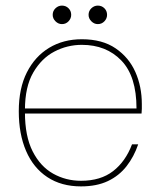

<svg xmlns="http://www.w3.org/2000/svg" viewBox="-20 -653 567 685"><path d="M269 12Q199 12 149 -21Q99 -54 73 -114.5Q47 -175 47 -256Q47 -338 76 -395Q105 -452 155.5 -482.5Q206 -513 272 -513Q345 -513 392.5 -480.5Q440 -448 463 -396Q486 -344 486 -282Q486 -272 486 -265Q486 -258 485 -248H58V-266H467Q467 -381 413 -437Q359 -493 272 -493Q220 -493 174 -469Q128 -445 98.5 -394Q69 -343 69 -261V-252Q69 -167 96.5 -113Q124 -59 169.5 -33.5Q215 -8 269 -8Q339 -8 383.5 -42.5Q428 -77 451 -138H473Q458 -94 431.5 -60Q405 -26 365 -7Q325 12 269 12ZM201 -567Q188 -567 178 -577Q168 -587 168 -600Q168 -614 178 -623.5Q188 -633 201 -633Q215 -633 224.5 -623.5Q234 -614 234 -600Q234 -587 224.5 -577Q215 -567 201 -567ZM329 -567Q316 -567 306 -577Q296 -587 296 -600Q296 -614 306 -623.5Q316 -633 329 -633Q343 -633 352.5 -623.5Q362 -614 362 -600Q362 -587 352.5 -577Q343 -567 329 -567Z"/></svg>

Font: DM Sans 18pt Thin
Style: Regular
Weight: 250
Designer: Colophon Foundry, Jonny Pinhorn
Foundry: Colophon Foundry
Version: Version 4.004;gftools[0.9.30]